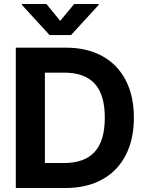

<svg xmlns="http://www.w3.org/2000/svg" viewBox="-20 -947 741 967"><path d="M59.6 0V-707H311.5Q417.5 -707 494.6 -664.8Q571.8 -622.6 613 -543Q654.3 -463.4 654.3 -354.5Q654.3 -244.6 612.8 -164.8Q571.3 -85 493.7 -42.5Q416 0 308.6 0ZM302.7 -126Q405.3 -126 456.5 -181.6Q507.8 -237.3 507.8 -354.5Q507.8 -470.7 456.8 -525.9Q405.8 -581.1 303.7 -581.1H206.1V-126ZM283.2 -841.8 353.5 -926.8H476.6V-921.9L337.9 -770.5H229.5L90.8 -921.9V-926.8H213.9Z"/></svg>

Font: Pretendard JP
Style: Bold
Weight: 700
Designer: Base glyphs from Inter by Rasmus Andersson; Hangeul glyphs from Noto Sans CJK(Source Han Sans) by Jang Soo-young and Kan
Foundry: Kil Hyung-jin
Version: Version 1.309